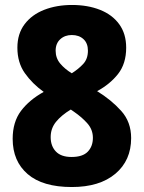

<svg xmlns="http://www.w3.org/2000/svg" viewBox="-20 -743 579 773"><path d="M269 10Q152 10 91.5 -42Q31 -94 31 -184Q31 -252 64.5 -296.5Q98 -341 156 -373Q110 -406 80 -448.5Q50 -491 50 -551Q50 -607 79 -645.5Q108 -684 158 -703.5Q208 -723 270 -723Q333 -723 382.5 -703.5Q432 -684 460 -645.5Q488 -607 488 -551Q488 -487 455.5 -445.5Q423 -404 371 -376Q428 -341 468 -296.5Q508 -252 508 -187Q508 -97 444.5 -43.5Q381 10 269 10ZM269 -448Q296 -465 315 -485.5Q334 -506 334 -539Q334 -569 316 -585.5Q298 -602 269 -602Q241 -602 222.5 -585Q204 -568 204 -539Q204 -509 222.5 -487Q241 -465 269 -448ZM268 -111Q313 -111 333.5 -132.5Q354 -154 354 -188Q354 -221 332 -246Q310 -271 278 -293L265 -302Q227 -279 205.5 -252.5Q184 -226 184 -191Q184 -155 205 -133Q226 -111 268 -111Z"/></svg>

Font: Noto Sans Tamil SemiCondensed ExtraBold
Style: Regular
Weight: 800
Width: 4
Designer: Jelle Bosma - Monotype Design Team
Foundry: Monotype Imaging Inc.
Version: Version 2.004; ttfautohint (v1.8.4.7-5d5b)